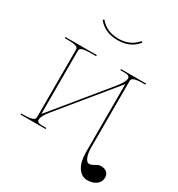

<svg xmlns="http://www.w3.org/2000/svg" viewBox="-199 -849 1033 1114"><g transform="rotate(30 317.5 -291.5)"><path d="M297.5 -665C247 -665 205 -681.5 173 -720.5L164.5 -714.5C184.5 -689.5 222 -655 297.5 -655C371 -655 409.5 -688 430.5 -714.5L422 -720.5C392 -683.5 350 -665 297.5 -665ZM27.5 -520V-512.5H42.5C111 -512.5 117.5 -501 117.5 -486.5V-36C117.5 -21.5 111 -7.5 42.5 -7.5H27.5V0H195V-7.5H163C141.5 -7.5 132.5 -15 132.5 -28C132.5 -44 147 -69 171 -98L465 -457V2.5C465 83 499.5 136.5 551.5 136.5C601.5 136.5 635 110.5 635 71.5C635 43.5 614 25 582 25C552.5 25 542.5 49 512 49C495 49 477.5 15 477.5 -38V-484C477.5 -498.5 484 -512.5 552.5 -512.5H567.5V-520H400V-512.5H432C453.5 -512.5 462.5 -505 462.5 -492.5C462.5 -476.5 448 -451.5 424 -422.5L130 -63.5V-486.5C130 -501 136.5 -512.5 205 -512.5H237.5V-520Z"/></g></svg>

Font: ZnikomitNo24
Style: Regular
Weight: 500
Designer: gluk
Foundry: gluk
Version: Version 0.55